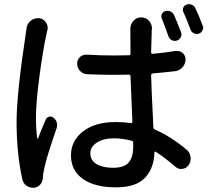

<svg xmlns="http://www.w3.org/2000/svg" viewBox="-20 -844 1016 910"><path d="M940.4 -722.7Q943.4 -717.8 943.4 -712.9Q943.4 -706.1 939.5 -700.2Q934.6 -688.5 922.4 -684.6Q910.2 -680.7 898.4 -686.5Q886.7 -692.4 882.8 -704.1Q865.2 -752 849.6 -786.1Q843.8 -796.9 848.6 -807.6Q853.5 -818.4 864.3 -822.3Q870.1 -824.2 876 -824.2Q882.8 -824.2 889.6 -821.3Q901.4 -816.4 906.2 -804.7Q924.8 -765.6 940.4 -722.7ZM837.9 -691.4Q842.8 -679.7 836.9 -668Q831.1 -656.2 818.8 -651.9Q806.6 -647.5 794.9 -653.3Q783.2 -659.2 778.3 -671.9Q762.7 -717.8 747.1 -755.9Q742.2 -766.6 747.1 -777.3Q752 -788.1 762.7 -791Q768.6 -793 773.4 -793Q780.3 -793 787.1 -790Q798.8 -785.2 804.7 -773.4Q820.3 -737.3 837.9 -691.4ZM105.5 -708Q107.4 -730.5 125 -745.1Q140.6 -757.8 159.2 -757.8Q162.1 -757.8 165 -757.8Q185.5 -755.9 197.3 -738.3Q206.1 -725.6 206.1 -711.9Q206.1 -706.1 204.1 -700.2Q201.2 -685.5 199.2 -676.8Q183.6 -607.4 167 -482.9Q150.4 -358.4 150.4 -285.2Q150.4 -235.4 156.2 -188.5Q157.2 -186.5 158.2 -186.5Q159.2 -186.5 160.2 -187.5Q173.8 -224.6 196.3 -276.4Q201.2 -288.1 212.9 -291Q224.6 -293.9 233.4 -286.1Q245.1 -277.3 249 -263.2Q252.9 -249 248 -235.4Q226.6 -173.8 210.4 -122.1Q194.3 -70.3 188.5 -40Q183.6 -19.5 183.6 -2.9Q182.6 16.6 170.9 30.3Q159.2 43.9 140.6 45.9Q138.7 45.9 136.7 45.9Q120.1 45.9 105.5 36.1Q89.8 24.4 85.9 5.9Q58.6 -117.2 58.6 -265.6Q58.6 -397.5 101.6 -680.7Q103.5 -693.4 105.5 -708ZM611.3 -148.4V-168Q611.3 -174.8 604.5 -176.8Q559.6 -188.5 519.5 -188.5Q470.7 -188.5 439.5 -168.5Q408.2 -148.4 408.2 -118.2Q408.2 -84 437.5 -66.4Q466.8 -48.8 515.6 -48.8Q568.4 -48.8 589.8 -73.7Q611.3 -98.6 611.3 -148.4ZM811.5 -602.5Q815.4 -602.5 819.3 -602.5Q834 -602.5 844.7 -593.8Q859.4 -581.1 859.4 -562.5Q859.4 -542 845.7 -525.9Q832 -509.8 811.5 -506.8Q763.7 -501 704.1 -496.1Q696.3 -495.1 696.3 -487.3Q697.3 -447.3 699.2 -402.8Q701.2 -358.4 703.6 -310.5Q706.1 -262.7 707 -239.3Q708 -232.4 714.8 -229.5Q788.1 -198.2 864.3 -134.8Q879.9 -122.1 882.8 -100.6Q883.8 -96.7 883.8 -92.8Q883.8 -76.2 874 -61.5Q863.3 -45.9 844.7 -43.9Q841.8 -43 838.9 -43Q823.2 -43 811.5 -53.7Q761.7 -96.7 717.8 -125Q715.8 -126 713.9 -125Q711.9 -124 711.9 -122.1Q710 -46.9 667.5 -1.5Q625 43.9 529.3 43.9Q428.7 43.9 372.6 3.9Q316.4 -36.1 316.4 -107.4Q316.4 -176.8 373.5 -221.2Q430.7 -265.6 527.3 -265.6Q566.4 -265.6 600.6 -260.7Q607.4 -259.8 607.4 -267.6Q600.6 -424.8 598.6 -482.4Q598.6 -490.2 590.8 -490.2Q565.4 -489.3 514.6 -489.3Q465.8 -489.3 392.6 -492.2Q373 -493.2 359.4 -507.8Q345.7 -522.5 345.7 -542Q345.7 -560.5 359.4 -574.2Q372.1 -585 388.7 -585Q390.6 -585 392.6 -585Q455.1 -581.1 515.6 -581.1Q565.4 -581.1 590.8 -582Q598.6 -582 598.6 -588.9Q598.6 -615.2 598.1 -652.3Q597.7 -689.5 597.7 -699.2V-707Q597.7 -729.5 612.3 -745.1Q627 -761.7 648.9 -761.7Q670.9 -761.7 686.5 -745.1Q700.2 -729.5 700.2 -709Q700.2 -708 699.2 -701.2Q698.2 -671.9 696.3 -595.7Q696.3 -587.9 704.1 -588.9Q758.8 -593.8 811.5 -602.5Z"/></svg>

Font: Gen Jyuu Gothic P Medium
Style: Regular
Weight: 500
Designer: [Source Han Sans]
Ryoko NISHIZUKA  (kana & ideographs); Paul D. Hunt (Latin, Greek & Cyrillic); Wenlong ZHANG  (bopomofo
Version: Version 1.002.20150607